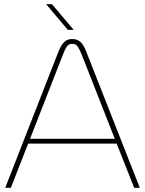

<svg xmlns="http://www.w3.org/2000/svg" viewBox="-20 -900 695 920"><path d="M5 0 259 -650Q273 -685 288 -699Q303 -713 326 -713Q350 -713 365.5 -699Q381 -685 394 -651L650 0H623L539 -212H115L32 0ZM124 -235H530L370 -642Q361 -664 352 -677Q343 -690 326 -690Q309 -690 300.5 -677.5Q292 -665 283 -642ZM305 -757 201 -880H229L333 -757Z"/></svg>

Font: MuseoModerno Thin Thin
Style: Regular
Weight: 250
Version: Version 1.003